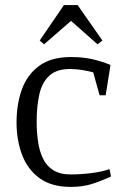

<svg xmlns="http://www.w3.org/2000/svg" viewBox="-20 -724 478 754"><path d="M258 10Q182 10 135 -24.5Q88 -59 66.5 -116.5Q45 -174 45 -243Q45 -315 66 -373Q87 -431 134 -465.5Q181 -500 258 -500Q303 -500 338.5 -492.5Q374 -485 414 -469L395 -350H371L346 -440Q327 -445 302.5 -449Q278 -453 255 -453Q203 -453 174.5 -427.5Q146 -402 135 -355.5Q124 -309 124 -246Q124 -204 129.5 -167Q135 -130 149 -101Q163 -72 189.5 -55.5Q216 -39 258 -39Q299 -39 341 -44.5Q383 -50 410 -60L416 -31Q372 -11 337.5 -0.5Q303 10 258 10ZM153 -550 136 -565 231 -704H285L382 -565L363 -550L259 -642Z"/></svg>

Font: Manuale Light
Style: Regular
Weight: 300
Designer: Eduardo Tunni / Pablo Cosgaya
Foundry: Eduardo Tunni / Pablo Cosgaya
Version: Version 1.002